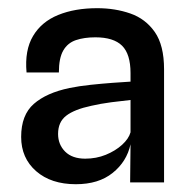

<svg xmlns="http://www.w3.org/2000/svg" viewBox="-20 -762 482 481"><path d="M170 -300.5Q108 -300.5 70.5 -333.2Q33 -366 33 -419Q33 -474 64.8 -501.8Q96.5 -529.5 154 -541.5Q178.5 -546.5 207 -549.5Q235.5 -552.5 262.2 -554.5Q289 -556.5 307 -557.5V-579Q307 -626.5 285.8 -647.5Q264.5 -668.5 219 -668.5Q191 -668.5 170.2 -661.5Q149.5 -654.5 138.5 -635.5Q127.5 -616.5 127.5 -580.5H46.5Q41.5 -636 62.8 -671.8Q84 -707.5 125.8 -724.5Q167.5 -741.5 223.5 -741.5Q268.5 -741.5 306.5 -728.2Q344.5 -715 367.8 -681.8Q391 -648.5 391 -588.5V-305H306L307 -400.5Q297.5 -357 262.2 -328.8Q227 -300.5 170 -300.5ZM193.5 -364.5Q221 -364.5 245 -374.2Q269 -384 285.8 -399.2Q302.5 -414.5 307 -430.5V-511.5Q287 -509.5 258.5 -505.8Q230 -502 209 -497Q166.5 -488 146 -472.2Q125.5 -456.5 125.5 -426.5Q125.5 -400 143.2 -382.2Q161 -364.5 193.5 -364.5Z"/></svg>

Font: Spline Sans
Style: Regular
Weight: 400
Designer: Eben Sorkin, Mirko Velimirovic
Foundry: Sorkin Type
Version: Version 1.001